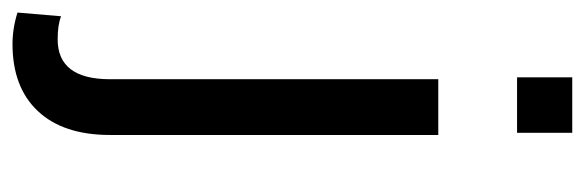

<svg xmlns="http://www.w3.org/2000/svg" viewBox="-356 -376 917 301"><g transform="rotate(90 102.5 -225.5)"><path d="M76.2 -454.1H163.6V60.5Q163.6 133.8 126.2 173.6Q88.9 213.4 21 213.4Q-3.4 213.4 -28.3 205.6L-22.5 137.2Q-9.3 142.6 13.7 142.6Q76.2 142.6 76.2 60.5ZM160.2 -664.1V-577.6H73.2V-664.1Z"/></g></svg>

Font: Yantramanav
Style: Regular
Weight: 400
Version: Version 1.000;PS 1.0;hotconv 1.0.72;makeotf.lib2.5.5900; ttf